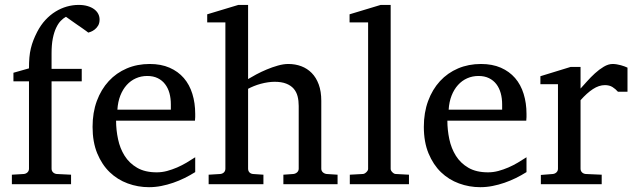

<svg xmlns="http://www.w3.org/2000/svg" viewBox="-20 -757 2609 789"><path d="M389.2 -676.8Q389.2 -661.6 383.1 -651.6Q377 -641.6 368.9 -635.5Q360.8 -629.4 353.3 -626.5Q345.7 -623.5 342.8 -623Q341.8 -624 334.7 -629.2Q327.6 -634.3 317.6 -641.4Q307.6 -648.4 296.1 -656.2Q284.7 -664.1 274.9 -671.1Q265.1 -678.2 258.3 -682.9Q251.5 -687.5 251 -688Q240.2 -682.1 229.7 -671.4Q219.2 -660.6 210.7 -642.6Q202.1 -624.5 197 -598.9Q191.9 -573.2 191.9 -538.1V-474.1H315.9V-422.9H191.9V-64Q191.9 -54.7 198 -48.8Q204.1 -43 212.9 -42L272 -39.1V0H28.8V-39.1L78.1 -42Q86.9 -43 93 -48.8Q99.1 -54.7 99.1 -64V-422.9H35.2V-458L99.1 -476.1Q99.1 -501 100.8 -520.8Q102.5 -540.5 106.7 -557.9Q110.8 -575.2 117.2 -591.6Q123.5 -607.9 132.8 -626Q147.5 -654.3 166.7 -675Q186 -695.8 208.3 -709.5Q230.5 -723.1 254.6 -730Q278.8 -736.8 303.2 -736.8Q324.2 -736.8 340.3 -731.9Q356.4 -727.1 367.4 -718.8Q378.4 -710.4 383.8 -699.7Q389.2 -689 389.2 -676.8Z M782.2 -49.8Q761.2 -36.6 738.5 -25.4Q715.8 -14.2 691.7 -5.9Q667.5 2.4 642.6 7.3Q617.7 12.2 592.3 12.2Q546.9 12.2 504.9 -3.2Q462.9 -18.6 430.9 -49.3Q398.9 -80.1 379.6 -126.7Q360.4 -173.3 360.4 -235.8Q360.4 -294.4 377.9 -342Q395.5 -389.6 426.8 -423.6Q458 -457.5 501 -475.8Q543.9 -494.1 595.2 -494.1Q641.6 -494.1 676.8 -478.8Q711.9 -463.4 735.4 -436.3Q758.8 -409.2 770.5 -371.3Q782.2 -333.5 782.2 -289.1V-275.9Q782.2 -268.1 781.2 -261.2H457Q457 -223.1 465.1 -185.1Q473.1 -147 492.2 -116.7Q511.2 -86.4 543.5 -67.6Q575.7 -48.8 624 -48.8Q645.5 -48.8 666.5 -54.4Q687.5 -60.1 707.8 -68.8Q728 -77.6 746.6 -88.6Q765.1 -99.6 782.2 -110.8ZM682.1 -328.1Q682.1 -353 676.3 -374.3Q670.4 -395.5 658.4 -411.1Q646.5 -426.8 628.2 -435.8Q609.9 -444.8 585 -444.8Q560.1 -444.8 538.6 -435.3Q517.1 -425.8 500.7 -407.7Q484.4 -389.6 474.4 -364Q464.4 -338.4 462.4 -306.2H682.1Z M1144.5 0V-39.1L1185.5 -42Q1194.3 -43 1200.9 -48.8Q1207.5 -54.7 1207.5 -64V-321.8Q1207.5 -343.3 1202.9 -361.3Q1198.2 -379.4 1186.8 -392.6Q1175.3 -405.8 1156.2 -413.3Q1137.2 -420.9 1108.4 -420.9Q1095.2 -420.9 1080.6 -418.7Q1065.9 -416.5 1051.5 -412.6Q1037.1 -408.7 1023.7 -403.3Q1010.3 -397.9 999.5 -392.1V-64Q999.5 -54.7 1004.9 -48.8Q1010.3 -43 1019.5 -42L1062.5 -39.1V0H837.4V-39.1L885.3 -42Q894.5 -43 900.4 -48.8Q906.2 -54.7 906.2 -64V-665H831.5V-698.2L959.5 -736.8H999.5V-432.1Q1013.2 -440.4 1033.2 -451.2Q1053.2 -461.9 1075.9 -471.4Q1098.6 -481 1121.8 -487.5Q1145 -494.1 1164.6 -494.1Q1193.4 -494.1 1218 -484.9Q1242.7 -475.6 1261 -457Q1279.3 -438.5 1289.8 -409.9Q1300.3 -381.3 1300.3 -342.8V-64Q1300.3 -54.7 1306.9 -48.8Q1313.5 -43 1322.3 -42L1367.2 -39.1V0Z M1417.5 0V-39.1L1470.7 -42Q1477.5 -42 1485.1 -49.1Q1492.7 -56.2 1492.7 -63V-665H1416.5V-698.2L1544.4 -736.8H1585.4V-63Q1585.4 -56.2 1592.5 -49.1Q1599.6 -42 1606.4 -42L1660.6 -39.1V0Z M2143.6 -49.8Q2122.6 -36.6 2099.9 -25.4Q2077.1 -14.2 2053 -5.9Q2028.8 2.4 2003.9 7.3Q1979 12.2 1953.6 12.2Q1908.2 12.2 1866.2 -3.2Q1824.2 -18.6 1792.2 -49.3Q1760.3 -80.1 1741 -126.7Q1721.7 -173.3 1721.7 -235.8Q1721.7 -294.4 1739.3 -342Q1756.8 -389.6 1788.1 -423.6Q1819.3 -457.5 1862.3 -475.8Q1905.3 -494.1 1956.5 -494.1Q2002.9 -494.1 2038.1 -478.8Q2073.2 -463.4 2096.7 -436.3Q2120.1 -409.2 2131.8 -371.3Q2143.6 -333.5 2143.6 -289.1V-275.9Q2143.6 -268.1 2142.6 -261.2H1818.4Q1818.4 -223.1 1826.4 -185.1Q1834.5 -147 1853.5 -116.7Q1872.6 -86.4 1904.8 -67.6Q1937 -48.8 1985.4 -48.8Q2006.8 -48.8 2027.8 -54.4Q2048.8 -60.1 2069.1 -68.8Q2089.4 -77.6 2107.9 -88.6Q2126.5 -99.6 2143.6 -110.8ZM2043.5 -328.1Q2043.5 -353 2037.6 -374.3Q2031.7 -395.5 2019.8 -411.1Q2007.8 -426.8 1989.5 -435.8Q1971.2 -444.8 1946.3 -444.8Q1921.4 -444.8 1899.9 -435.3Q1878.4 -425.8 1862.1 -407.7Q1845.7 -389.6 1835.7 -364Q1825.7 -338.4 1823.7 -306.2H2043.5Z M2519.5 -379.9Q2509.8 -391.1 2497.1 -399.2Q2484.4 -407.2 2465.8 -407.2Q2441.4 -407.2 2416.5 -390.9Q2391.6 -374.5 2365.7 -345.2V-64Q2365.7 -54.7 2371.6 -48.8Q2377.4 -43 2386.7 -42L2452.6 -39.1V0H2202.6V-38.1L2252 -42Q2260.7 -43 2266.8 -48.8Q2272.9 -54.7 2272.9 -64V-411.1H2200.7V-443.8L2324.7 -481.9H2365.7V-393.1Q2376.5 -404.8 2391.8 -422.1Q2407.2 -439.5 2424.8 -455.6Q2442.4 -471.7 2461.2 -482.9Q2480 -494.1 2497.6 -494.1Q2505.4 -494.1 2514.2 -492.7Q2522.9 -491.2 2531.2 -489Q2539.6 -486.8 2546.6 -484.1Q2553.7 -481.4 2558.6 -479V-379.9Z"/></svg>

Font: BabelStone Ogham Special
Style: Regular
Weight: 400
Designer: Andrew West
Foundry: BabelStone
Version: Version 1.02 March 14, 2022